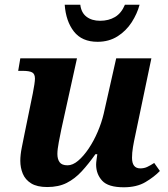

<svg xmlns="http://www.w3.org/2000/svg" viewBox="-20 -783 713 813"><path d="M504 10Q438 10 412.5 -18Q387 -46 387 -86Q387 -94 389 -108.5Q391 -123 392 -130H384Q355 -89 326 -57.5Q297 -26 262.5 -8.5Q228 9 180 9Q137 9 112 -6.5Q87 -22 76.5 -47.5Q66 -73 66 -102Q66 -127 72 -157Q78 -187 83 -212L119 -388Q123 -408 125.5 -425Q128 -442 128 -450Q128 -470 116 -476.5Q104 -483 75 -483H57L66 -536H306L240 -237Q235 -213 229 -181.5Q223 -150 223 -131Q223 -109 232.5 -96Q242 -83 266 -83Q288 -83 311 -102.5Q334 -122 355.5 -154Q377 -186 393.5 -224.5Q410 -263 419 -301L472 -536H621L553 -211Q547 -184 543 -160Q539 -136 539 -115Q539 -70 574 -70Q590 -70 603 -76Q616 -82 633 -93L657 -59Q633 -34 596 -12Q559 10 504 10ZM393 -606Q327 -606 293 -649.5Q259 -693 254 -763H320Q324 -729 346.5 -712Q369 -695 404 -695Q440 -695 467 -711Q494 -727 509 -763H571Q561 -725 537.5 -688.5Q514 -652 477.5 -629Q441 -606 393 -606Z"/></svg>

Font: Noto Serif
Style: Bold Italic
Weight: 700
Italic angle: -12°
Designer: Monotype Design Team
Foundry: Monotype Imaging Inc.
Version: Version 2.013